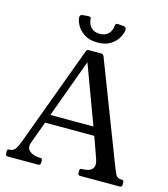

<svg xmlns="http://www.w3.org/2000/svg" viewBox="-121 -929 897 1024"><g transform="rotate(15 327.0 -417.0)"><path d="M584.8 -97.8Q594.2 -73.8 602.9 -55.9Q611.5 -38 635.5 -38Q644.5 -38 646.5 -34.5Q648.5 -31 648.5 -25V-13Q648.5 0 635.5 0H418Q405 0 405 -13V-25Q405 -31 407 -34.5Q409 -38 418 -38Q459 -38 473.9 -56.5Q488.8 -75 476 -110.5L429.2 -242.5L453 -226H148.5L169.8 -243.2L118.8 -104.5Q107 -72.8 128.1 -55.4Q149.2 -38 185.5 -38Q194.5 -38 196.5 -34.5Q198.5 -31 198.5 -25V-13Q198.5 0 185.5 0H18Q5 0 5 -13V-25Q5 -31 7 -34.5Q9 -38 18 -38Q39.8 -38 50.6 -55.8Q61.5 -73.5 72 -102.2L274 -649Q277 -660 289 -660H357.5Q367.5 -660 372.5 -649ZM175.5 -261V-273H425L424 -256L290.5 -615.8H305.2ZM321.5 -711Q276.5 -711 248.1 -730.1Q219.8 -749.2 206.6 -774Q193.5 -798.8 193.5 -817Q193.5 -824.2 197.2 -827.6Q201 -831 208.5 -832Q214.2 -832.5 223.8 -833.4Q233.2 -834.2 238.8 -834.2Q247.8 -835 251.2 -832Q254.8 -829 255 -819Q258 -791.8 275 -775.4Q292 -759 321.5 -759Q351.2 -759 368.2 -775.4Q385.2 -791.8 388.2 -819Q388.5 -829 392 -832Q395.5 -835 404.5 -834.2Q410 -834.2 419.5 -833.4Q429 -832.5 434.5 -832Q449.5 -830 449.5 -817Q449.5 -798.8 436.5 -774Q423.5 -749.2 395.5 -730.1Q367.5 -711 321.5 -711Z"/></g></svg>

Font: Young Serif Light
Style: Regular
Weight: 300
Designer: Bastien Sozeau
Foundry: NBR — Bastien Sozeau
Version: Version 5.001